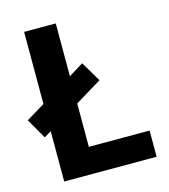

<svg xmlns="http://www.w3.org/2000/svg" viewBox="-107 -799 780 885"><g transform="rotate(-15 282.5 -357.0)"><path d="M90 0V-240L56 -220L1 -316L90 -370V-714H241V-462L311 -505L368 -409L241 -332V-125H531V0Z"/></g></svg>

Font: Noto Sans Tai Tham
Style: Regular
Weight: 400
Designer: Monotype Design Team 2013. Revised by David WIlliams 2020
Foundry: Monotype Imaging Inc.
Version: Version 2.002